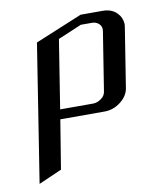

<svg xmlns="http://www.w3.org/2000/svg" viewBox="-64 -363 494 602"><g transform="rotate(-10 183.0 -62.0)"><path d="M14.2 188 83 -250 232.9 -312H303.2Q332.5 -312 349.1 -293.9Q362.3 -280.8 363.8 -259.3Q363.8 -257.8 362.8 -250L333 -62Q329.6 -36.6 305.7 -18.1Q282.7 0 253.9 0H113.3L87.9 155.8ZM118.2 -30.8H223.1Q236.8 -30.8 249 -40Q261.2 -48.3 263.2 -62L293 -250Q294.9 -263.2 286.1 -272Q277.3 -280.8 263.2 -280.8H228L152.8 -249Z"/></g></svg>

Font: Hhenum
Style: Italic
Weight: 400
Designer: T. Christopher White
Version: Version 1.0